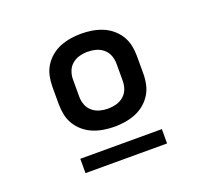

<svg xmlns="http://www.w3.org/2000/svg" viewBox="-94 -806 787 730"><g transform="rotate(-20 300.0 -441.0)"><path d="M300 -317Q278 -317 256.5 -320.5Q235 -324 215 -332Q195 -340 178 -354Q161 -368 149.5 -386.5Q138 -405 133.5 -426.5Q129 -448 129 -470V-540Q129 -562 133.5 -583.5Q138 -605 149.5 -623.5Q161 -642 178 -656Q195 -670 215 -678Q235 -686 256.5 -689.5Q278 -693 300 -693Q322 -693 343.5 -689.5Q365 -686 385 -678Q405 -670 422 -656Q439 -642 450.5 -623.5Q462 -605 466.5 -583.5Q471 -562 471 -540V-470Q471 -448 466.5 -426.5Q462 -405 450.5 -386.5Q439 -368 422 -354Q405 -340 385 -332Q365 -324 343.5 -320.5Q322 -317 300 -317ZM300 -390Q317 -390 333.5 -394.5Q350 -399 363 -410Q376 -421 382 -437Q388 -453 388 -470V-540Q388 -557 382 -573Q376 -589 363 -600Q350 -611 333.5 -615.5Q317 -620 300 -620Q283 -620 266.5 -615.5Q250 -611 237 -600Q224 -589 218 -573Q212 -557 212 -540V-470Q212 -453 218 -437Q224 -421 237 -410Q250 -399 266.5 -394.5Q283 -390 300 -390ZM135 -189V-247H465V-189Z"/></g></svg>

Font: Iosevka SS04 Medium Extended
Style: Regular
Weight: 500
Width: 7
Monospace: yes
Designer: Belleve Invis
Foundry: Belleve Invis
Version: Version 19.0.0; ttfautohint (v1.8.4)